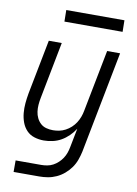

<svg xmlns="http://www.w3.org/2000/svg" viewBox="-99 -776 748 1050"><g transform="rotate(10 275.0 -251.0)"><path d="M195 210H52V146H194Q210 146 227 143Q244 140 259 132Q274 124 287 112Q300 100 309.5 85.5Q319 71 324.5 55.5Q330 40 333 24L354 -83Q340 -61 321 -42.5Q302 -24 280 -11.5Q258 1 233 6.5Q208 12 184 12Q157 12 131.5 4Q106 -4 88.5 -22.5Q71 -41 62 -65.5Q53 -90 50.5 -117Q48 -144 50.5 -171.5Q53 -199 58 -227L117 -530H189L128 -215Q124 -195 122.5 -175.5Q121 -156 123.5 -137.5Q126 -119 134 -102.5Q142 -86 155 -74Q168 -62 186 -57Q204 -52 224 -52Q241 -52 258.5 -55.5Q276 -59 293 -68Q310 -77 324 -90Q338 -103 348 -118.5Q358 -134 364.5 -151.5Q371 -169 374 -186L441 -530H513L403 36Q398 59 389.5 82.5Q381 106 366.5 126.5Q352 147 332 164Q312 181 289 191.5Q266 202 242 206Q218 210 195 210ZM506 -648H183L182 -712H505Z"/></g></svg>

Font: Lode
Style: Italic
Weight: 400
Italic angle: -11°
Monospace: yes
Designer: Belleve Invis
Foundry: Belleve Invis
Version: Version 29.2.0; ttfautohint (v1.8.3)